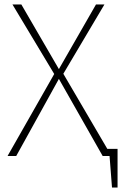

<svg xmlns="http://www.w3.org/2000/svg" viewBox="-20 -702 550 864"><path d="M463 -32H509V142H484L473 0H442L245 -347L53 0H14L224 -369L36 -682H76L245 -391L412 -682H450L265 -370Z"/></svg>

Font: Fira Sans UltraLight
Style: Regular
Weight: 200
Designer: Carrois Corporate & Edenspiekermann AG
Foundry: Carrois Corporate GbR & Edenspiekermann AG
Version: Version 4.106;PS 004.106;hotconv 1.0.70;makeotf.lib2.5.58329